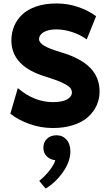

<svg xmlns="http://www.w3.org/2000/svg" viewBox="-20 -731 636 1111"><path d="M306.2 -561Q261.2 -561 233.6 -545.4Q206.1 -529.8 206.1 -503.9Q206.1 -483.9 236.1 -466.1Q266.1 -448.2 334 -428.2Q448.2 -394 502.2 -338.4Q556.2 -282.7 556.2 -201.2Q556.2 -158.7 539.3 -121.3Q522.5 -84 490 -54.4Q457.5 -24.9 404.8 -7.6Q352.1 9.8 286.1 9.8Q216.3 9.8 150.9 -13.4Q85.4 -36.6 40 -73.2L83 -221.2Q178.2 -140.1 286.1 -140.1Q340.8 -140.1 368.4 -156Q396 -171.9 396 -195.8Q396 -211.9 384.3 -224.6Q372.6 -237.3 338.4 -253.2Q304.2 -269 242.2 -288.1Q45.9 -347.7 45.9 -497.1Q45.9 -541 61.5 -578.9Q77.1 -616.7 108.2 -646.5Q139.2 -676.3 189.9 -693.6Q240.7 -710.9 306.2 -710.9Q373.5 -710.9 432.6 -690.4Q491.7 -669.9 536.1 -637.2L481.9 -502.9Q441.4 -531.7 394.8 -546.4Q348.1 -561 306.2 -561ZM307.1 51.8Q342.3 51.8 364.7 76.9Q387.2 102.1 387.2 145Q387.2 203.6 344.7 264.4Q302.2 325.2 244.1 359.9L207 315.9Q244.1 284.7 268.3 253.2Q292.5 221.7 299.8 195.8Q270 192.9 250.5 173.6Q231 154.3 231 124Q231 91.8 252 71.8Q272.9 51.8 307.1 51.8Z"/></svg>

Font: Gully
Style: Bold
Weight: 700
Designer: jaikishan Patel
Foundry: MagicType
Version: Version 1.000;Glyphs 3.2 (3242)